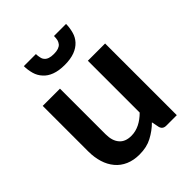

<svg xmlns="http://www.w3.org/2000/svg" viewBox="-204 -844 972 972"><g transform="rotate(-45 282.0 -357.5)"><path d="M379.4 -513.2H502.9V0H427.7Q402.8 0 396.5 -22.5L388.2 -63.5Q358.4 -33.2 318.4 -12.2Q281.2 7.8 229 7.8Q187.5 7.8 154.8 -6.3Q122.1 -20.5 100.6 -46.4Q78.1 -73.2 67.4 -108.4Q56.2 -144.5 56.2 -187V-513.2H179.7V-187Q179.7 -139.6 201.7 -114.3Q223.1 -88.4 266.6 -88.4Q297.4 -88.4 326.7 -103Q354 -116.7 379.4 -142.1ZM282.2 -580.6Q239.7 -580.6 210.4 -591.8Q181.6 -602.5 164.1 -622.6Q146 -642.1 138.7 -668Q130.9 -696.3 130.9 -723.1H217.3Q217.3 -709.5 220.7 -695.8Q222.7 -684.1 230.5 -675.8Q237.3 -667.5 250 -663.1Q262.7 -658.7 282.2 -658.7Q301.8 -658.7 314 -663.1Q326.7 -667.5 334 -675.8Q341.3 -685.1 344.2 -695.8Q346.7 -709 346.7 -723.1H433.1Q433.1 -696.3 425.3 -668Q418.5 -642.6 400.4 -622.6Q381.8 -602.5 353.5 -591.8Q323.7 -580.6 282.2 -580.6Z"/></g></svg>

Font: Lato-SemiBold
Style: Bold
Weight: 500
Designer: Lukasz Dziedzic with Adam Twardoch and Botio Nikoltchev
Foundry: tyPoland Lukasz Dziedzic
Version: ""